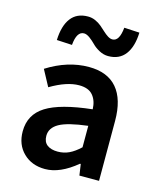

<svg xmlns="http://www.w3.org/2000/svg" viewBox="-112 -809 739 899"><g transform="rotate(15 258.0 -359.0)"><path d="M191.9 12.2Q127.4 12.2 86.7 -27.6Q45.9 -67.4 45.9 -131.8Q45.9 -213.4 114.5 -256.3Q183.1 -299.3 335.9 -315.9Q334.5 -357.4 313.2 -382.8Q292 -408.2 246.1 -408.2Q186.5 -408.2 107.9 -361.8L65.9 -439.9Q166 -502.9 268.1 -502.9Q358.9 -502.9 405 -448.7Q451.2 -394.5 451.2 -290V0H356L348.1 -54.2H344.2Q264.2 12.2 191.9 12.2ZM228 -82Q257.8 -82 283.2 -94Q308.6 -106 335.9 -131.8V-235.8Q238.3 -224.1 198.2 -201.4Q158.2 -178.7 158.2 -140.1Q158.2 -110.4 177 -96.2Q195.8 -82 228 -82ZM340.8 -575.2Q318.4 -575.2 297.1 -586.7Q275.9 -598.1 262.5 -612.1Q249 -626 233.4 -637.5Q217.8 -648.9 205.1 -648.9Q169.9 -648.9 164.1 -582L89.8 -585.9Q92.3 -655.3 120.6 -692.6Q148.9 -730 203.1 -730Q221.7 -730 238.8 -722.4Q255.9 -714.8 268.8 -703.9Q281.7 -692.9 293.5 -681.9Q305.2 -670.9 317.1 -663.3Q329.1 -655.8 339.8 -655.8Q373.5 -655.8 379.9 -723.1L454.1 -719.2Q451.7 -650.4 423.1 -612.8Q394.5 -575.2 340.8 -575.2Z"/></g></svg>

Font: Source Sans 3 Semibold
Style: Regular
Weight: 600
Designer: Paul D. Hunt
Foundry: Adobe
Version: Version 3.052;hotconv 1.1.0;makeotfexe 2.6.0